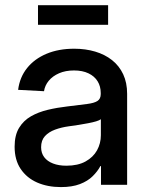

<svg xmlns="http://www.w3.org/2000/svg" viewBox="-20 -722 578 750"><path d="M217.8 8.8Q166 8.8 125.2 -9Q84.5 -26.9 60.8 -62Q37.1 -97.2 37.1 -148.9Q37.1 -193.8 54.4 -222.4Q71.8 -251 100.8 -267.6Q129.9 -284.2 166.7 -293Q203.6 -301.8 242.7 -306.2Q291 -312 319.6 -315.7Q348.1 -319.3 360.8 -327.6Q373.5 -335.9 373.5 -354.5V-358.4Q373.5 -384.8 361.3 -404.5Q349.1 -424.3 325.7 -435.5Q302.2 -446.8 269 -446.8Q235.8 -446.8 210.7 -435.8Q185.5 -424.8 170.4 -406.5Q155.3 -388.2 151.9 -365.7L50.8 -371.1Q57.1 -420.4 85.9 -456.3Q114.7 -492.2 161.9 -512Q209 -531.7 270 -531.7Q314 -531.7 351.8 -520.5Q389.6 -509.3 417.7 -487.1Q445.8 -464.8 461.2 -431.9Q476.6 -398.9 476.6 -355.5V0H374.5V-73.2H372.1Q361.3 -52.7 342 -33.7Q322.8 -14.6 292.2 -2.9Q261.7 8.8 217.8 8.8ZM239.3 -74.7Q284.2 -74.7 314.2 -91.3Q344.2 -107.9 359.1 -135Q374 -162.1 374 -193.8V-256.3Q368.7 -252 355.5 -248Q342.3 -244.1 324.5 -240.7Q306.6 -237.3 286.9 -234.1Q267.1 -231 248 -228.5Q219.7 -224.6 195.1 -215.6Q170.4 -206.5 155.5 -190.2Q140.6 -173.8 140.6 -147Q140.6 -124 152.8 -107.9Q165 -91.8 187.3 -83.3Q209.5 -74.7 239.3 -74.7ZM402.3 -701.7V-625H128.4V-701.7Z"/></svg>

Font: Inter 28pt Medium
Style: Regular
Weight: 500
Designer: Rasmus Andersson
Foundry: rsms
Version: Version 4.001;git-66647c0bb